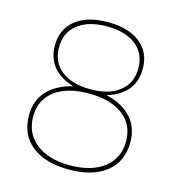

<svg xmlns="http://www.w3.org/2000/svg" viewBox="-105 -789 810 880"><g transform="rotate(15 300.5 -349.5)"><path d="M300.3 -360.8Q197.3 -360.8 138.7 -316.4Q80.1 -272 80.1 -192.9Q80.1 -113.8 138.7 -66.9Q197.3 -20 299.8 -20Q402.3 -20 461.9 -66.4Q521 -112.8 521 -192.4Q521 -272 461.9 -316.4Q402.8 -360.8 300.3 -360.8ZM162.6 -639.6Q112.3 -599.6 112.3 -530.3Q112.3 -460.9 162.1 -420.9Q212.9 -380.9 300.8 -380.9Q388.7 -380.9 439 -420.9Q488.8 -460.9 488.8 -530.3Q488.8 -599.6 439 -639.6Q388.7 -679.2 300.8 -679.2Q212.9 -679.2 162.6 -639.6ZM300.8 -699.2Q397.9 -699.2 453.6 -655.3Q509.3 -611.3 508.8 -533.2Q508.8 -414.1 379.9 -374Q457 -356 499 -310.1Q541 -264.2 541 -193.8Q541 -101.6 477.1 -50.8Q413.1 0 300.8 0Q188.5 0 124 -50.8Q60.1 -101.6 60.1 -193.8Q60.1 -263.7 102.1 -309.6Q144 -355.5 221.2 -374Q92.3 -414.1 91.8 -533.2Q91.8 -611.3 147.5 -655.3Q203.1 -699.2 300.8 -699.2Z"/></g></svg>

Font: Montserrat-Hairline
Style: Regular
Weight: 250
Designer: Julieta Ulanovsky
Foundry: Julieta Ulanovsky
Version: Version 1.000;PS 002.000;hotconv 1.0.70;makeotf.lib2.5.58329